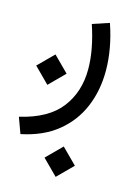

<svg xmlns="http://www.w3.org/2000/svg" viewBox="-101 -307 537 751"><g transform="rotate(15 167.5 68.5)"><path d="M200.2 264.2 261.7 325.7 200.2 387.2 138.7 325.7ZM75.7 -75.2 137.2 -13.7 75.7 47.9 14.2 -13.7ZM23.9 261.2 0.5 197.3Q114.3 170.4 164.3 105Q214.4 39.6 214.4 -51.8Q214.4 -92.3 206.1 -136.2Q197.8 -180.2 182.1 -227.1L249.5 -249.5Q282.7 -152.8 282.7 -63.5Q282.7 16.1 254.6 83Q226.6 149.9 169.2 196.5Q111.8 243.2 23.9 261.2Z"/></g></svg>

Font: Vazirmatn UI FD Light
Style: Regular
Weight: 300
Designer: Saber Rastikerdar
Foundry: Saber Rastikerdar
Version: Version 33.003